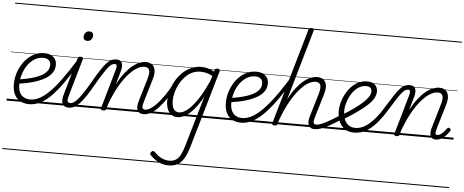

<svg xmlns="http://www.w3.org/2000/svg" viewBox="-80 -1235 4769 1973"><g transform="rotate(5 2305.0 -248.0)"><path d="M234 17Q177 17 138 -6.5Q99 -30 79.5 -72.5Q60 -115 60 -172Q60 -240 82 -302Q104 -364 142.5 -413Q181 -462 232.5 -490.5Q284 -519 344 -519Q388 -519 416.5 -504Q445 -489 459 -464.5Q473 -440 473 -409Q473 -363 449 -328Q425 -293 384.5 -268Q344 -243 295 -226Q246 -209 194.5 -198.5Q143 -188 96 -181L100 -227Q142 -232 186 -241.5Q230 -251 270.5 -264Q311 -277 344 -296.5Q377 -316 396 -342.5Q415 -369 415 -403Q415 -437 393.5 -453.5Q372 -470 337 -470Q290 -470 250 -445.5Q210 -421 180 -379Q150 -337 133 -284Q116 -231 116 -176Q116 -130 130 -98Q144 -66 172.5 -49Q201 -32 242 -32Q252 -32 256 -24.5Q260 -17 258 -7.5Q256 2 250.5 9.5Q245 17 234 17ZM0 490H488V500H0ZM0 -20H488V0H0ZM0 -505H488V-500H0ZM0 -1010H488V-1000H0Z M233 17Q224 17 220 9.5Q216 2 217 -7.5Q218 -17 224 -24.5Q230 -32 241 -32Q284 -32 329 -53.5Q374 -75 426.5 -124.5Q479 -174 542 -258Q605 -342 683 -467Q687 -475 695.5 -472Q704 -469 710 -462Q716 -455 712 -446Q635 -319 571.5 -230.5Q508 -142 452 -87.5Q396 -33 342.5 -8Q289 17 233 17ZM487 490V500ZM487 -20V0ZM487 -505V-500ZM487 -1010V-1000Z M644 17Q617 17 600.5 7.5Q584 -2 576.5 -19.5Q569 -37 570.5 -61Q572 -85 580 -114L690 -495Q694 -506 700 -510.5Q706 -515 719 -515Q735 -515 741.5 -509Q748 -503 744 -491L636 -116Q622 -71 625.5 -51Q629 -31 656 -31Q667 -31 671.5 -23.5Q676 -16 674.5 -7Q673 2 665 9.5Q657 17 644 17ZM772 -683Q754 -683 743 -692.5Q732 -702 732 -721Q732 -745 746.5 -763.5Q761 -782 788 -782Q806 -782 817 -772.5Q828 -763 828 -744Q828 -721 814 -702Q800 -683 772 -683ZM488 490H813V500H488ZM488 -20H813V0H488ZM488 -505H813V-500H488ZM488 -1010H813V-1000H488Z M644 17Q632 17 628 9.5Q624 2 626 -7Q628 -16 636 -23.5Q644 -31 656 -31Q674 -31 694.5 -45.5Q715 -60 738.5 -89Q762 -118 790.5 -161.5Q819 -205 852 -263Q899 -346 933 -397Q967 -448 992.5 -474.5Q1018 -501 1040.5 -510Q1063 -519 1088 -519Q1098 -519 1100.5 -511.5Q1103 -504 1099.5 -495Q1096 -486 1090 -478.5Q1084 -471 1078 -471Q1063 -471 1048.5 -464Q1034 -457 1015 -435Q996 -413 967 -369Q938 -325 895 -251Q853 -175 818.5 -123.5Q784 -72 754.5 -41Q725 -10 698 3.5Q671 17 644 17ZM813 490H913V500H813ZM813 -20H913V0H813ZM813 -505H913V-500H813ZM813 -1010H913V-1000H813Z M1415 17Q1389 17 1372.5 7.5Q1356 -2 1349.5 -19Q1343 -36 1344 -60Q1345 -84 1354 -114L1423 -345Q1436 -387 1436 -414Q1436 -441 1422 -455Q1408 -469 1380 -469Q1348 -469 1308 -446.5Q1268 -424 1223 -375Q1178 -326 1132 -247.5Q1086 -169 1043 -55L1029 -4Q1026 6 1019.5 10.5Q1013 15 998 15Q986 15 978.5 10Q971 5 974 -6L1089 -408Q1099 -439 1096.5 -455Q1094 -471 1075 -471Q1065 -471 1061 -478.5Q1057 -486 1058.5 -495Q1060 -504 1067.5 -511.5Q1075 -519 1087 -519Q1112 -519 1126.5 -510.5Q1141 -502 1147 -485.5Q1153 -469 1151.5 -446.5Q1150 -424 1142 -397L1104 -264Q1141 -334 1179.5 -383Q1218 -432 1255 -462Q1292 -492 1327 -505.5Q1362 -519 1392 -519Q1430 -519 1455.5 -501Q1481 -483 1488 -444Q1495 -405 1476 -343L1408 -115Q1394 -70 1398 -50.5Q1402 -31 1427 -31Q1437 -31 1441.5 -23.5Q1446 -16 1444.5 -7Q1443 2 1435.5 9.5Q1428 17 1415 17ZM913 490H1584V500H913ZM913 -20H1584V0H913ZM913 -505H1584V-500H913ZM913 -1010H1584V-1000H913Z M1414 17Q1403 17 1398 9.5Q1393 2 1394.5 -7Q1396 -16 1404 -23.5Q1412 -31 1427 -31Q1452 -31 1483.5 -51Q1515 -71 1549 -108Q1583 -145 1618 -195.5Q1653 -246 1686 -307Q1691 -316 1699.5 -315Q1708 -314 1714 -307.5Q1720 -301 1716 -292Q1681 -224 1644 -167Q1607 -110 1568.5 -69Q1530 -28 1491 -5.5Q1452 17 1414 17ZM1584 490V500ZM1584 -20V0ZM1584 -505V-500ZM1584 -1010V-1000Z M1714 519Q1661 519 1615 496Q1569 473 1530 435Q1519 425 1518 415Q1517 405 1529 395Q1539 384 1547 385Q1555 386 1564 394Q1598 430 1636.5 450Q1675 470 1719 470Q1761 470 1789 451Q1817 432 1836.5 393Q1856 354 1873 294L2021 -215Q1976 -135 1932 -83.5Q1888 -32 1845.5 -7.5Q1803 17 1763 17Q1727 17 1700.5 -2Q1674 -21 1659.5 -56.5Q1645 -92 1645 -141Q1645 -188 1658.5 -239.5Q1672 -291 1699 -341Q1726 -391 1765.5 -431Q1805 -471 1855.5 -495Q1906 -519 1967 -519Q1998 -519 2032.5 -509.5Q2067 -500 2097 -482L2102 -497Q2105 -507 2111.5 -511Q2118 -515 2131 -515Q2148 -515 2153 -508Q2158 -501 2155 -489L1927 297Q1905 376 1877 425Q1849 474 1810.5 496.5Q1772 519 1714 519ZM1776 -33Q1816 -33 1864 -72Q1912 -111 1965 -190Q2018 -269 2070 -388L2085 -436Q2047 -457 2016.5 -463Q1986 -469 1959 -469Q1911 -469 1871.5 -449Q1832 -429 1800 -394.5Q1768 -360 1746 -317.5Q1724 -275 1712.5 -230.5Q1701 -186 1701 -146Q1701 -113 1709 -87.5Q1717 -62 1734 -47.5Q1751 -33 1776 -33ZM1584 490H2207V500H1584ZM1584 -20H2207V0H1584ZM1584 -505H2207V-500H1584ZM1584 -1010H2207V-1000H1584Z M2421 17Q2364 17 2325 -6.5Q2286 -30 2266.5 -72.5Q2247 -115 2247 -172Q2247 -240 2269 -302Q2291 -364 2329.5 -413Q2368 -462 2419.5 -490.5Q2471 -519 2531 -519Q2575 -519 2603.5 -504Q2632 -489 2646 -464.5Q2660 -440 2660 -409Q2660 -363 2636 -328Q2612 -293 2571.5 -268Q2531 -243 2482 -226Q2433 -209 2381.5 -198.5Q2330 -188 2283 -181L2287 -227Q2329 -232 2373 -241.5Q2417 -251 2457.5 -264Q2498 -277 2531 -296.5Q2564 -316 2583 -342.5Q2602 -369 2602 -403Q2602 -437 2580.5 -453.5Q2559 -470 2524 -470Q2477 -470 2437 -445.5Q2397 -421 2367 -379Q2337 -337 2320 -284Q2303 -231 2303 -176Q2303 -130 2317 -98Q2331 -66 2359.5 -49Q2388 -32 2429 -32Q2439 -32 2443 -24.5Q2447 -17 2445 -7.5Q2443 2 2437.5 9.5Q2432 17 2421 17ZM2187 490H2675V500H2187ZM2187 -20H2675V0H2187ZM2187 -505H2675V-500H2187ZM2187 -1010H2675V-1000H2187Z M2420 17Q2411 17 2407 9.5Q2403 2 2404 -7.5Q2405 -17 2411 -24.5Q2417 -32 2428 -32Q2469 -32 2514.5 -53Q2560 -74 2614 -123.5Q2668 -173 2732.5 -257Q2797 -341 2875 -466Q2880 -475 2888.5 -473Q2897 -471 2902.5 -463.5Q2908 -456 2903 -447Q2827 -319 2761.5 -230.5Q2696 -142 2638 -87.5Q2580 -33 2526.5 -8Q2473 17 2420 17ZM2674 490V500ZM2674 -20V0ZM2674 -505V-500ZM2674 -1010V-1000Z M3180 17Q3154 17 3138.5 7.5Q3123 -2 3115.5 -19.5Q3108 -37 3109.5 -61Q3111 -85 3120 -114L3189 -345Q3208 -407 3198 -438Q3188 -469 3147 -469Q3115 -469 3074.5 -446.5Q3034 -424 2989.5 -374.5Q2945 -325 2898.5 -245Q2852 -165 2809 -50L2796 -4Q2793 6 2787 10.5Q2781 15 2766 15Q2754 15 2745.5 10Q2737 5 2741 -6L3027 -995Q3030 -1006 3036.5 -1010.5Q3043 -1015 3057 -1015Q3073 -1015 3079.5 -1009.5Q3086 -1004 3082 -992L2871 -261Q2907 -332 2945.5 -381.5Q2984 -431 3021.5 -461.5Q3059 -492 3094.5 -505.5Q3130 -519 3160 -519Q3197 -519 3222.5 -501Q3248 -483 3255 -444Q3262 -405 3243 -343L3175 -116Q3160 -71 3163.5 -51Q3167 -31 3193 -31Q3204 -31 3209 -23.5Q3214 -16 3212.5 -7Q3211 2 3203 9.5Q3195 17 3180 17ZM2675 490H3351V500H2675ZM2675 -20H3351V0H2675ZM2675 -505H3351V-500H2675ZM2675 -1010H3351V-1000H2675Z M3181 17Q3170 17 3165 9.5Q3160 2 3161.5 -7Q3163 -16 3171 -23.5Q3179 -31 3194 -31Q3211 -31 3239 -41.5Q3267 -52 3312.5 -77Q3358 -102 3428 -147Q3436 -152 3443 -149Q3450 -146 3454 -138Q3458 -130 3456 -121Q3454 -112 3445 -106Q3372 -58 3322 -31Q3272 -4 3238.5 6.5Q3205 17 3181 17ZM3351 490V500ZM3351 -20V0ZM3351 -505V-500ZM3351 -1010V-1000Z M3443 -152Q3511 -193 3563.5 -230.5Q3616 -268 3652.5 -301Q3689 -334 3708 -363.5Q3727 -393 3727 -418Q3727 -444 3712.5 -457Q3698 -470 3669 -470Q3624 -470 3586 -443.5Q3548 -417 3521.5 -374.5Q3495 -332 3480.5 -284.5Q3466 -237 3466 -195Q3466 -157 3474.5 -127Q3483 -97 3499.5 -76Q3516 -55 3539.5 -43.5Q3563 -32 3593 -32Q3602 -32 3605.5 -24.5Q3609 -17 3607.5 -7.5Q3606 2 3600 9.5Q3594 17 3585 17Q3525 17 3486.5 -11.5Q3448 -40 3429 -87Q3410 -134 3410 -191Q3410 -243 3429 -300.5Q3448 -358 3482.5 -407.5Q3517 -457 3566.5 -488Q3616 -519 3677 -519Q3715 -519 3738.5 -505.5Q3762 -492 3773 -470.5Q3784 -449 3784 -424Q3784 -389 3764 -353.5Q3744 -318 3704 -281Q3664 -244 3604 -201.5Q3544 -159 3463 -109ZM3351 490H3839V500H3351ZM3351 -20H3839V0H3351ZM3351 -505H3839V-500H3351ZM3351 -1010H3839V-1000H3351Z M3584 17Q3572 17 3566.5 9.5Q3561 2 3562 -7.5Q3563 -17 3571 -24.5Q3579 -32 3593 -32Q3627 -32 3661.5 -45.5Q3696 -59 3732 -88.5Q3768 -118 3806.5 -165Q3845 -212 3885 -280Q3926 -346 3956 -392Q3986 -438 4010.5 -466Q4035 -494 4059.5 -506.5Q4084 -519 4113 -519Q4123 -519 4125.5 -511.5Q4128 -504 4124.5 -495Q4121 -486 4115 -478.5Q4109 -471 4103 -471Q4086 -471 4071 -462Q4056 -453 4037.5 -430.5Q4019 -408 3992 -367Q3965 -326 3927 -263Q3890 -202 3855.5 -155.5Q3821 -109 3788 -76.5Q3755 -44 3722 -23Q3689 -2 3655 7.5Q3621 17 3584 17ZM3838 490H3938V500H3838ZM3838 -20H3938V0H3838ZM3838 -505H3938V-500H3838ZM3838 -1010H3938V-1000H3838Z M4024 15Q4012 15 4004.5 10Q3997 5 4000 -6L4115 -408Q4125 -439 4122.5 -455Q4120 -471 4101 -471Q4091 -471 4087 -478.5Q4083 -486 4084.5 -495Q4086 -504 4093.5 -511.5Q4101 -519 4113 -519Q4138 -519 4152.5 -510.5Q4167 -502 4173 -485.5Q4179 -469 4177.5 -446.5Q4176 -424 4168 -397L4130 -264Q4167 -334 4205.5 -383Q4244 -432 4281.5 -462Q4319 -492 4354 -505.5Q4389 -519 4419 -519Q4457 -519 4482 -501Q4507 -483 4514 -444Q4521 -405 4502 -343L4430 -102Q4423 -78 4421 -62.5Q4419 -47 4424 -40Q4429 -33 4440 -33Q4457 -33 4473.5 -44.5Q4490 -56 4506.5 -73.5Q4523 -91 4536 -109Q4542 -117 4547.5 -117.5Q4553 -118 4561 -113Q4572 -106 4573 -99.5Q4574 -93 4569 -87Q4558 -67 4537 -43Q4516 -19 4488 -2Q4460 15 4428 15Q4405 15 4391.5 5.5Q4378 -4 4372.5 -21Q4367 -38 4369 -61Q4371 -84 4380 -112L4449 -345Q4462 -387 4462 -414Q4462 -441 4448 -455Q4434 -469 4406 -469Q4374 -469 4334 -446.5Q4294 -424 4249 -375Q4204 -326 4158 -247.5Q4112 -169 4069 -55L4055 -4Q4052 6 4045.5 10.5Q4039 15 4024 15ZM3939 490H4610V500H3939ZM3939 -20H4610V0H3939ZM3939 -505H4610V-500H3939ZM3939 -1010H4610V-1000H3939Z"/></g></svg>

Font: Playwrite AU QLD Guides
Style: Regular
Weight: 400
Designer: Veronika Burian, José Scaglione
Foundry: TypeTogether
Version: Version 1.003